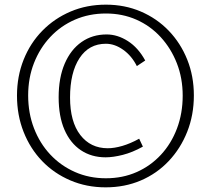

<svg xmlns="http://www.w3.org/2000/svg" viewBox="-20 -805 901 825"><path d="M434 0Q352 0 282 -30Q212 -60 161 -113Q110 -166 81.5 -238Q53 -310 53 -394Q53 -477 81.5 -548.5Q110 -620 162 -673Q214 -726 283.5 -755.5Q353 -785 435 -785Q516 -785 585 -755.5Q654 -726 705 -673Q756 -620 784.5 -549Q813 -478 813 -395Q813 -311 784.5 -239Q756 -167 705 -113Q654 -59 585 -29.5Q516 0 434 0ZM434 -129Q373 -129 327.5 -159.5Q282 -190 257 -247.5Q232 -305 232 -387Q232 -471 258 -531.5Q284 -592 330.5 -624.5Q377 -657 438 -657Q485 -657 529.5 -628.5Q574 -600 604 -545L568 -521Q546 -565 509.5 -591Q473 -617 435 -617Q362 -617 321.5 -555Q281 -493 281 -386Q281 -282 325 -225Q369 -168 443 -168Q471 -168 505.5 -178Q540 -188 578 -209L594 -175Q549 -150 507.5 -139.5Q466 -129 434 -129ZM435 -39Q507 -39 567 -65.5Q627 -92 671.5 -140Q716 -188 740.5 -253Q765 -318 765 -394Q765 -469 740 -533Q715 -597 670.5 -645.5Q626 -694 566 -720.5Q506 -747 435 -747Q363 -747 302 -720.5Q241 -694 196 -646Q151 -598 126 -534Q101 -470 101 -395Q101 -319 126 -254Q151 -189 196 -141Q241 -93 302 -66Q363 -39 435 -39Z"/></svg>

Font: Yaldevi ExtraLight ExtraLight
Style: Regular
Weight: 250
Version: Version 1.100